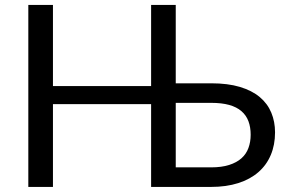

<svg xmlns="http://www.w3.org/2000/svg" viewBox="-20 -736 1132 756"><path d="M811 -77Q852.5 -77 882.2 -86.5Q912 -96 930.8 -112.8Q949.5 -129.5 958.2 -153.2Q967 -177 967 -205.5Q967 -235.5 958.2 -258.8Q949.5 -282 930.8 -298.2Q912 -314.5 882.5 -322.8Q853 -331 811.5 -331H672V-77ZM811.5 -408Q877 -408 924.5 -393.8Q972 -379.5 1002.8 -353.8Q1033.5 -328 1048.2 -292.5Q1063 -257 1063 -215Q1063 -165.5 1046.2 -125.8Q1029.5 -86 997.2 -58Q965 -30 918 -15Q871 0 811 0H575V-326H188.5V0H91.5V-716.5H188.5V-397H575V-716.5H672V-408Z"/></svg>

Font: Lato-Regular
Style: Regular
Weight: 400
Designer: Lukasz Dziedzic with Adam Twardoch and Botio Nikoltchev
Foundry: tyPoland Lukasz Dziedzic
Version: Version 2.015; 2015-08-06; http://www.latofonts.com/